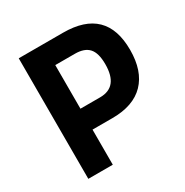

<svg xmlns="http://www.w3.org/2000/svg" viewBox="-158 -809 905 938"><g transform="rotate(-30 294.5 -340.0)"><path d="M324 -198H212V0H74V-680H324Q566 -680 566 -444Q566 -325 504.5 -261.5Q443 -198 324 -198ZM212 -316H323Q426 -316 426 -444Q426 -507 401 -534.5Q376 -562 323 -562H212Z"/></g></svg>

Font: TitilliumText
Style: ExtraBold
Weight: 800
Designer: Accademia di Belle Arti di Urbino and others
Foundry: Accademia di Belle Arti di Urbino and others.
Version: Version 60.001